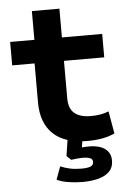

<svg xmlns="http://www.w3.org/2000/svg" viewBox="-58 -683 613 931"><g transform="rotate(-5 249.0 -217.5)"><path d="M348 10Q237 10 180.5 -43.5Q124 -97 124 -197V-387H15V-501H133V-641H267V-501H463V-387H267V-204Q267 -155 294 -132Q321 -109 374 -109Q398 -109 419.5 -112.5Q441 -116 461 -124L480 -15Q452 -2 419 4Q386 10 348 10ZM305 206Q273 206 238 200.5Q203 195 181 184L204 121Q225 130 249.5 135.5Q274 141 305 141Q336 141 350.5 135Q365 129 365 113Q365 99 351 94Q337 89 316 89Q307 89 290.5 90.5Q274 92 260 94L239 74L253 -18H326L313 65L281 46Q295 41 314 39Q333 37 353 37Q381 37 404.5 44.5Q428 52 442.5 69.5Q457 87 457 115Q457 147 438 167Q419 187 385 196.5Q351 206 305 206Z"/></g></svg>

Font: Nunito Sans 7pt SemiExpanded
Style: Bold
Weight: 700
Width: 6
Designer: Vernon Adams
Foundry: Vernon Adams
Version: Version 3.101;gftools[0.9.27]